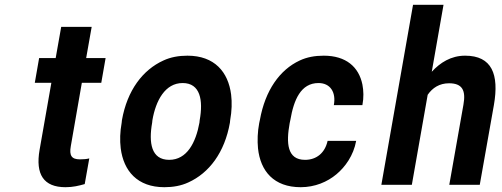

<svg xmlns="http://www.w3.org/2000/svg" viewBox="-20 -770 2092 800"><path d="M253 10C284 10 308 4 333 -3L352 -110C341 -107 327 -106 313 -106C278 -106 268 -122 275 -161L321 -425H402L420 -528H339L362 -658H235L212 -528H143L125 -425H194L145 -146C127 -43 162 10 253 10Z M488 -269 487 -259C480 -220 479 -185 483 -152C495 -58 552 10 665 10C701 10 735 4 765 -10C851 -49 916 -134 938 -259L939 -269C946 -308 947 -343 943 -376C931 -470 874 -538 761 -538C725 -538 691 -532 661 -518C575 -479 510 -394 488 -269ZM812 -269 811 -259C796 -176 759 -104 685 -104C610 -104 599 -175 614 -259L615 -269C629 -351 668 -424 741 -424C815 -424 827 -352 812 -269Z M1187 -257 1190 -271C1204 -353 1233 -424 1307 -424C1356 -424 1381 -386 1371 -332H1490C1496 -363 1495 -392 1490 -418C1475 -491 1422 -538 1329 -538C1292 -538 1259 -532 1229 -518C1145 -479 1085 -393 1063 -271L1060 -257C1053 -220 1052 -184 1055 -152C1065 -57 1121 10 1233 10C1292 10 1344 -12 1382 -44C1418 -74 1453 -122 1464 -183H1345C1334 -133 1299 -104 1251 -104C1176 -104 1172 -174 1187 -257Z M1851 -423C1905 -423 1922 -395 1911 -334L1852 0H1979L2038 -333C2060 -460 2030 -538 1918 -538C1859 -538 1814 -509 1779 -471L1828 -750H1701L1569 0H1696L1762 -375C1782 -404 1811 -423 1851 -423Z"/></svg>

Font: Asimov
Style: NarIt
Weight: 500
Designer: Google
Version: Version 2.000980; 2014